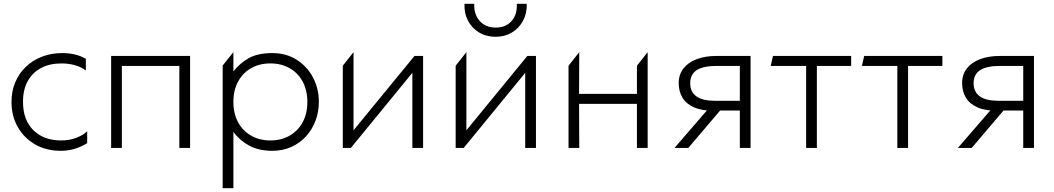

<svg xmlns="http://www.w3.org/2000/svg" viewBox="-20 -772 5501 1002"><path d="M297 15Q221.5 15 163.5 -18.2Q105.5 -51.5 72.8 -109Q40 -166.5 40 -240Q40 -296 59.5 -342.5Q79 -389 114.8 -423.2Q150.5 -457.5 199 -476.2Q247.5 -495 305 -495Q339.5 -495 370 -488Q400.5 -481 428 -465V-404Q405 -422 371.8 -431.5Q338.5 -441 301 -441Q239.5 -441 194.5 -417.2Q149.5 -393.5 124.8 -348.8Q100 -304 100 -241Q100 -146.5 154 -92.8Q208 -39 300 -39Q342 -39 378.5 -53Q415 -67 435 -87V-25Q403.5 -5.5 369.5 4.8Q335.5 15 297 15Z M560 0V-480H972V0H916V-428H616V0Z M1142 210V-430L1198 -500V-399Q1229.5 -440.5 1277 -467.8Q1324.5 -495 1401 -495Q1473.5 -495 1528.2 -460.2Q1583 -425.5 1613.5 -367.5Q1644 -309.5 1644 -240Q1644 -188 1626.5 -141.8Q1609 -95.5 1576.8 -60.2Q1544.5 -25 1500 -5Q1455.5 15 1401 15Q1330 15 1279.8 -12.5Q1229.5 -40 1198 -84V210ZM1391 -39Q1447.5 -39 1491 -63.8Q1534.5 -88.5 1559.2 -133.5Q1584 -178.5 1584 -240Q1584 -301.5 1559.2 -346.8Q1534.5 -392 1491 -416.5Q1447.5 -441 1391 -441Q1334.5 -441 1291 -416.5Q1247.5 -392 1222.8 -346.8Q1198 -301.5 1198 -240Q1198 -178.5 1222.8 -133.5Q1247.5 -88.5 1291 -63.8Q1334.5 -39 1391 -39Z M1769 0V-429L1825 -500V-92L2143 -480H2188V0H2132V-392L1811 0Z M2358 0V-429L2414 -500V-92L2732 -480H2777V0H2721V-392L2400 0ZM2567 -580Q2518 -580 2480.5 -602.5Q2443 -625 2422.5 -663.8Q2402 -702.5 2404 -752H2455Q2453 -696.5 2483.8 -662.2Q2514.5 -628 2567 -628Q2619.5 -628 2649.8 -662.2Q2680 -696.5 2677 -752H2729Q2730.5 -703 2709.8 -664Q2689 -625 2651.8 -602.5Q2614.5 -580 2567 -580Z M2947 0V-429L3003 -500L3002 -282H3304V-429L3360 -500V0H3304V-230H3002L3003 0Z M3500 0 3704 -236 3708 -194Q3643 -193.5 3602 -211.8Q3561 -230 3541.5 -262.5Q3522 -295 3522 -338Q3522 -383 3546.8 -414.8Q3571.5 -446.5 3615.8 -463.2Q3660 -480 3718 -480H3897V0H3841V-428H3720Q3650.5 -428 3616.2 -406Q3582 -384 3582 -338Q3582 -292.5 3614.2 -269.2Q3646.5 -246 3711 -246H3854V-195H3738L3572 0Z M4187 0V-428H4002L4014 -480H4422V-428H4243V0Z M4663 0V-428H4478L4490 -480H4898V-428H4719V0Z M4979 0 5183 -236 5187 -194Q5122 -193.5 5081 -211.8Q5040 -230 5020.5 -262.5Q5001 -295 5001 -338Q5001 -383 5025.8 -414.8Q5050.5 -446.5 5094.8 -463.2Q5139 -480 5197 -480H5376V0H5320V-428H5199Q5129.5 -428 5095.2 -406Q5061 -384 5061 -338Q5061 -292.5 5093.2 -269.2Q5125.5 -246 5190 -246H5333V-195H5217L5051 0Z"/></svg>

Font: Geologica-Sharp
Style: Regular
Weight: 100
Designer: Sindre Bremnes, Frode Helland
Foundry: Monokrom Skriftforlag AS
Version: Version 1.010;gftools[0.9.28]